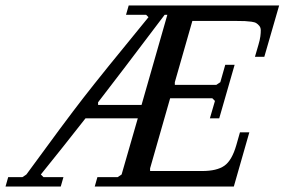

<svg xmlns="http://www.w3.org/2000/svg" viewBox="-69 -681 1039 701"><path d="M27.3 -43.9Q167.5 -236.3 235.4 -323.7Q303.2 -411.1 473.1 -618.2L464.4 -627H391.1L400.9 -661.1H950.2L896 -473.6H861.8L874.5 -517.1Q879.9 -535.2 881.6 -548.3Q883.3 -561.5 883.1 -571Q882.8 -580.6 877.7 -586.7Q872.6 -592.8 866.9 -596.4Q861.3 -600.1 848.9 -601.8Q836.4 -603.5 825.2 -604Q814 -604.5 794.4 -604.5H633.3L569.3 -380.9V-371.1H720.7L735.4 -380.9L753.4 -444.3H787.6L731.4 -249H697.3L715.8 -312.5L706.1 -322.3H552.2L479 -66.4V-56.6H668.9Q722.7 -56.6 750.2 -75.9Q777.8 -95.2 793.9 -151.4L807.1 -197.8H841.3L784.7 0H276.9L286.6 -34.2H360.4L375 -43.9L434.1 -249H243.2Q162.6 -146 80.1 -43.9L89.8 -34.2H162.6L152.8 0H-48.8L-39.1 -34.2H12.7ZM289.1 -297.9H447.8L542 -627H532.2Q365.2 -405.8 289.1 -307.6Z"/></svg>

Font: Happy Times at the IKOB Italic
Style: Regular
Weight: 400
Designer: Lucas Le Bihan
Foundry: Lucas Le Bihan
Version: Version 1.000;PS 1.0;hotconv 1.0.88;makeotf.lib2.5.647800